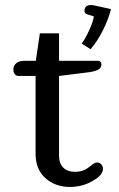

<svg xmlns="http://www.w3.org/2000/svg" viewBox="-20 -728 473 761"><path d="M304 -555Q320 -578 334.5 -610Q349 -642 352 -663L327 -671Q315 -674 315 -685Q315 -708 340 -708Q347 -708 351 -707L420 -692Q410 -652 388 -608Q366 -564 339 -533ZM121 -118V-427H53Q44 -427 38.5 -434Q33 -441 33 -452Q33 -468 44.5 -477.5Q56 -487 76 -487H122L138 -596H214V-487H368Q374 -487 378 -483.5Q382 -480 382 -473Q382 -460 371 -453Q360 -446 335 -442L215 -427H214V-112Q214 -80 231 -63.5Q248 -47 277 -47Q296 -47 311 -53Q326 -59 341 -72Q355 -84 364 -84Q374 -84 381 -77Q388 -70 388 -58Q388 -48 379.5 -36.5Q371 -25 354 -15Q311 13 257 13Q199 13 160 -22Q121 -57 121 -118Z"/></svg>

Font: Maitree Medium
Style: Regular
Weight: 500
Designer: CadsonDemak Team
Foundry: CadsonDemak
Version: Version 1.010